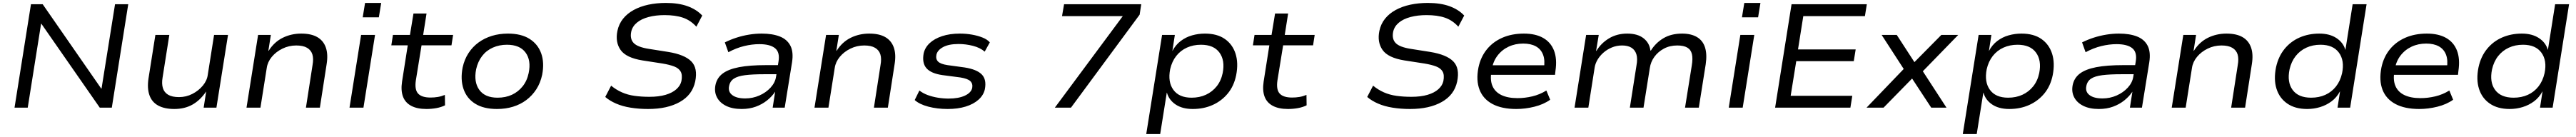

<svg xmlns="http://www.w3.org/2000/svg" viewBox="-20 -734 17558 934"><path d="M79 0 191 -705H271L670 -130H672L764 -705H854L742 0H660L262 -572H260L169 0Z M1168 9Q1101 9 1058 -14.5Q1015 -38 998.5 -85Q982 -132 992 -199L1039 -496H1134L1088 -205Q1081 -164 1090 -134Q1099 -104 1126 -88Q1153 -72 1200 -72Q1249 -72 1291.5 -94Q1334 -116 1362.5 -150.5Q1391 -185 1396 -224L1439 -496H1534L1455 0H1368L1385 -109H1384Q1344 -50 1291 -20.5Q1238 9 1168 9Z M1660 0 1739 -496H1826L1809 -388H1811Q1849 -448 1907 -476.5Q1965 -505 2033 -505Q2101 -505 2142.5 -481Q2184 -457 2200.5 -410.5Q2217 -364 2206 -296L2160 0H2065L2110 -290Q2118 -334 2109 -363Q2100 -392 2073 -408Q2046 -424 1999 -424Q1949 -424 1905 -402.5Q1861 -381 1832.5 -346.5Q1804 -312 1798 -271L1755 0Z M2452 -616 2468 -714H2578L2562 -616ZM2362 0 2441 -496H2536L2457 0Z M2886 9Q2823 9 2782.5 -12.5Q2742 -34 2726.5 -75.5Q2711 -117 2720 -177L2759 -425H2647L2658 -496H2774L2798 -642H2887L2864 -496H3068L3057 -425H2853L2814 -185Q2805 -122 2830 -95.5Q2855 -69 2914 -69Q2940 -69 2964 -73Q2988 -77 3012 -87L3013 -16Q2987 -3 2954 3Q2921 9 2886 9Z M3367 9Q3276 9 3218.5 -27Q3161 -63 3139 -127.5Q3117 -192 3133 -274Q3145 -329 3173 -372Q3201 -415 3241.5 -444.5Q3282 -474 3332.5 -489.5Q3383 -505 3442 -505Q3532 -505 3589 -469Q3646 -433 3668.5 -370Q3691 -307 3675 -224Q3663 -168 3635 -125Q3607 -82 3567 -52Q3527 -22 3476.5 -6.5Q3426 9 3367 9ZM3371 -68Q3426 -68 3469 -88Q3512 -108 3542 -145.5Q3572 -183 3583 -236Q3601 -322 3562 -375.5Q3523 -429 3435 -429Q3383 -429 3339 -409.5Q3295 -390 3266 -352.5Q3237 -315 3225 -262Q3208 -175 3246.5 -121.5Q3285 -68 3371 -68Z M4397 9Q4334 9 4278 0Q4222 -9 4178.5 -28Q4135 -47 4105 -73L4145 -150Q4179 -122 4218.5 -104.5Q4258 -87 4305 -80.5Q4352 -74 4406 -74Q4470 -74 4516 -87.5Q4562 -101 4589.5 -125.5Q4617 -150 4624 -181Q4632 -223 4619 -246Q4606 -269 4574.5 -281Q4543 -293 4495 -301L4359 -322Q4247 -340 4209.5 -393.5Q4172 -447 4188 -524Q4198 -571 4226.5 -606.5Q4255 -642 4299 -666Q4343 -690 4398.5 -702Q4454 -714 4518 -714Q4605 -714 4666.5 -691.5Q4728 -669 4766 -628L4726 -552Q4686 -596 4634.5 -613.5Q4583 -631 4509 -631Q4449 -631 4400 -618Q4351 -605 4320.5 -579.5Q4290 -554 4282 -518Q4272 -469 4298.5 -441Q4325 -413 4401 -401L4534 -380Q4645 -362 4691 -316Q4737 -270 4718 -178Q4708 -132 4682 -97.5Q4656 -63 4613.5 -39Q4571 -15 4517 -3Q4463 9 4397 9Z M5035 9Q4971 9 4928 -12.5Q4885 -34 4866 -71Q4847 -108 4856 -154Q4866 -203 4905 -232.5Q4944 -262 5016.5 -276Q5089 -290 5201 -290H5299L5290 -228H5191Q5109 -228 5058 -221.5Q5007 -215 4981 -197.5Q4955 -180 4949 -147Q4941 -108 4971 -85.5Q5001 -63 5059 -63Q5110 -63 5155.5 -83Q5201 -103 5232 -137Q5263 -171 5269 -211L5286 -316Q5296 -378 5262 -405.5Q5228 -433 5155 -433Q5105 -433 5051.5 -420Q4998 -407 4944 -378L4920 -445Q4958 -464 5000 -477.5Q5042 -491 5085.5 -498Q5129 -505 5171 -505Q5244 -505 5294 -485.5Q5344 -466 5366.5 -423Q5389 -380 5378 -309L5328 0H5246L5263 -109Q5242 -77 5208.5 -50Q5175 -23 5131.5 -7Q5088 9 5035 9Z M5531 0 5610 -496H5697L5680 -388H5682Q5720 -448 5778 -476.5Q5836 -505 5904 -505Q5972 -505 6013.5 -481Q6055 -457 6071.5 -410.5Q6088 -364 6077 -296L6031 0H5936L5981 -290Q5989 -334 5980 -363Q5971 -392 5944 -408Q5917 -424 5870 -424Q5820 -424 5776 -402.5Q5732 -381 5703.5 -346.5Q5675 -312 5669 -271L5626 0Z M6439 9Q6367 9 6306.5 -7Q6246 -23 6214 -52L6246 -117Q6270 -98 6302.5 -86Q6335 -74 6372 -68Q6409 -62 6445 -62Q6513 -62 6556 -82Q6599 -102 6606 -135Q6611 -164 6593 -181Q6575 -198 6525 -206L6403 -222Q6326 -233 6294.5 -268.5Q6263 -304 6275 -370Q6284 -410 6316 -440Q6348 -470 6400.5 -487.5Q6453 -505 6522 -505Q6564 -505 6604 -498Q6644 -491 6676.5 -478Q6709 -465 6726 -445L6691 -382Q6660 -409 6611 -421.5Q6562 -434 6513 -434Q6446 -434 6407.5 -413Q6369 -392 6362 -361Q6356 -331 6373.5 -314Q6391 -297 6438 -290L6555 -274Q6637 -261 6671 -226.5Q6705 -192 6692 -125Q6683 -85 6649 -54.5Q6615 -24 6561.5 -7.5Q6508 9 6439 9Z M7169 0 7664 -667 7669 -624H7218L7232 -705H7758L7747 -634L7279 0Z M7792 180 7900 -496H7987L7970 -386Q7992 -428 8027 -454.5Q8062 -481 8104.5 -493Q8147 -505 8192 -505Q8275 -505 8327.5 -468.5Q8380 -432 8400.5 -368.5Q8421 -305 8405 -222Q8390 -148 8348 -97Q8306 -46 8245 -18.5Q8184 9 8109 9Q8038 9 7992.5 -21.5Q7947 -52 7933 -102H7932L7887 180ZM8101 -68Q8155 -68 8198.5 -88Q8242 -108 8272 -145.5Q8302 -183 8313 -236Q8330 -322 8291 -375.5Q8252 -429 8165 -429Q8113 -429 8069.5 -409.5Q8026 -390 7996.5 -352.5Q7967 -315 7955 -262Q7938 -175 7977 -121.5Q8016 -68 8101 -68Z M8758 9Q8695 9 8654.5 -12.5Q8614 -34 8598.5 -75.5Q8583 -117 8592 -177L8631 -425H8519L8530 -496H8646L8670 -642H8759L8736 -496H8940L8929 -425H8725L8686 -185Q8677 -122 8702 -95.5Q8727 -69 8786 -69Q8812 -69 8836 -73Q8860 -77 8884 -87L8885 -16Q8859 -3 8826 3Q8793 9 8758 9Z M9590 9Q9527 9 9471 0Q9415 -9 9371.5 -28Q9328 -47 9298 -73L9338 -150Q9372 -122 9411.5 -104.5Q9451 -87 9498 -80.5Q9545 -74 9599 -74Q9663 -74 9709 -87.5Q9755 -101 9782.5 -125.5Q9810 -150 9817 -181Q9825 -223 9812 -246Q9799 -269 9767.5 -281Q9736 -293 9688 -301L9552 -322Q9440 -340 9402.5 -393.5Q9365 -447 9381 -524Q9391 -571 9419.5 -606.5Q9448 -642 9492 -666Q9536 -690 9591.5 -702Q9647 -714 9711 -714Q9798 -714 9859.5 -691.5Q9921 -669 9959 -628L9919 -552Q9879 -596 9827.5 -613.5Q9776 -631 9702 -631Q9642 -631 9593 -618Q9544 -605 9513.5 -579.5Q9483 -554 9475 -518Q9465 -469 9491.5 -441Q9518 -413 9594 -401L9727 -380Q9838 -362 9884 -316Q9930 -270 9911 -178Q9901 -132 9875 -97.5Q9849 -63 9806.5 -39Q9764 -15 9710 -3Q9656 9 9590 9Z M10314 9Q10215 9 10151.5 -25Q10088 -59 10063.5 -122.5Q10039 -186 10056 -273Q10071 -345 10113 -397Q10155 -449 10219.5 -477Q10284 -505 10366 -505Q10445 -505 10497 -475.5Q10549 -446 10571 -389.5Q10593 -333 10581 -251L10578 -224H10119L10129 -289H10528L10502 -266Q10511 -323 10496.5 -361Q10482 -399 10447.5 -418Q10413 -437 10361 -437Q10307 -437 10262 -416Q10217 -395 10186.5 -355.5Q10156 -316 10147 -261L10145 -249Q10134 -189 10151.5 -148Q10169 -107 10212.5 -86Q10256 -65 10323 -65Q10372 -65 10423 -77Q10474 -89 10519 -117L10545 -54Q10500 -22 10437.5 -6.5Q10375 9 10314 9Z M10711 0 10790 -496H10876L10858 -388L10860 -387Q10892 -440 10946 -472.5Q11000 -505 11070 -505Q11141 -505 11181.5 -473Q11222 -441 11228 -390L11231 -389Q11264 -442 11317 -473.5Q11370 -505 11444 -505Q11505 -505 11545 -481.5Q11585 -458 11600 -411.5Q11615 -365 11605 -296L11558 0H11464L11510 -287Q11518 -335 11511 -365Q11504 -395 11479.5 -409.5Q11455 -424 11411 -424Q11360 -424 11320 -402.5Q11280 -381 11255 -346.5Q11230 -312 11224 -270L11181 0H11088L11133 -287Q11142 -334 11132.5 -364Q11123 -394 11098.5 -409Q11074 -424 11035 -424Q10998 -424 10965.5 -410.5Q10933 -397 10908 -375Q10883 -353 10867.5 -326.5Q10852 -300 10848 -273L10805 0Z M11852 -616 11868 -714H11978L11962 -616ZM11762 0 11841 -496H11936L11857 0Z M12078 0 12190 -705H12703L12690 -624H12270L12234 -397H12627L12614 -317H12222L12184 -81H12604L12591 0Z M12701 0 12971 -281 12977 -229 12804 -496H12907L13029 -308H13025L13211 -496H13326L13068 -231L13066 -277L13246 0H13142L13010 -201H13014L12817 0Z M13357 180 13465 -496H13552L13535 -386Q13557 -428 13592 -454.5Q13627 -481 13669.5 -493Q13712 -505 13757 -505Q13840 -505 13892.5 -468.5Q13945 -432 13965.5 -368.5Q13986 -305 13970 -222Q13955 -148 13913 -97Q13871 -46 13810 -18.5Q13749 9 13674 9Q13603 9 13557.5 -21.5Q13512 -52 13498 -102H13497L13452 180ZM13666 -68Q13720 -68 13763.5 -88Q13807 -108 13837 -145.5Q13867 -183 13878 -236Q13895 -322 13856 -375.5Q13817 -429 13730 -429Q13678 -429 13634.5 -409.5Q13591 -390 13561.5 -352.5Q13532 -315 13520 -262Q13503 -175 13542 -121.5Q13581 -68 13666 -68Z M14285 9Q14221 9 14178 -12.5Q14135 -34 14116 -71Q14097 -108 14106 -154Q14116 -203 14155 -232.5Q14194 -262 14266.5 -276Q14339 -290 14451 -290H14549L14540 -228H14441Q14359 -228 14308 -221.5Q14257 -215 14231 -197.5Q14205 -180 14199 -147Q14191 -108 14221 -85.5Q14251 -63 14309 -63Q14360 -63 14405.5 -83Q14451 -103 14482 -137Q14513 -171 14519 -211L14536 -316Q14546 -378 14512 -405.5Q14478 -433 14405 -433Q14355 -433 14301.5 -420Q14248 -407 14194 -378L14170 -445Q14208 -464 14250 -477.5Q14292 -491 14335.5 -498Q14379 -505 14421 -505Q14494 -505 14544 -485.5Q14594 -466 14616.5 -423Q14639 -380 14628 -309L14578 0H14496L14513 -109Q14492 -77 14458.5 -50Q14425 -23 14381.5 -7Q14338 9 14285 9Z M14781 0 14860 -496H14947L14930 -388H14932Q14970 -448 15028 -476.5Q15086 -505 15154 -505Q15222 -505 15263.5 -481Q15305 -457 15321.5 -410.5Q15338 -364 15327 -296L15281 0H15186L15231 -290Q15239 -334 15230 -363Q15221 -392 15194 -408Q15167 -424 15120 -424Q15070 -424 15026 -402.5Q14982 -381 14953.5 -346.5Q14925 -312 14919 -271L14876 0Z M15704 9Q15622 9 15568.5 -28Q15515 -65 15495 -129Q15475 -193 15492 -276Q15508 -349 15550 -400.5Q15592 -452 15653 -478.5Q15714 -505 15787 -505Q15857 -505 15903.5 -474.5Q15950 -444 15964 -395H15965L16014 -705H16109L15997 0H15911L15928 -110H15927Q15905 -69 15870 -43Q15835 -17 15792.5 -4Q15750 9 15704 9ZM15731 -68Q15785 -68 15828 -87.5Q15871 -107 15900.5 -144.5Q15930 -182 15942 -235Q15960 -321 15920.5 -375Q15881 -429 15795 -429Q15742 -429 15698.5 -409Q15655 -389 15625.5 -351.5Q15596 -314 15584 -261Q15566 -174 15605 -121Q15644 -68 15731 -68Z M16468 9Q16369 9 16305.5 -25Q16242 -59 16217.5 -122.5Q16193 -186 16210 -273Q16225 -345 16267 -397Q16309 -449 16373.5 -477Q16438 -505 16520 -505Q16599 -505 16651 -475.5Q16703 -446 16725 -389.5Q16747 -333 16735 -251L16732 -224H16273L16283 -289H16682L16656 -266Q16665 -323 16650.5 -361Q16636 -399 16601.5 -418Q16567 -437 16515 -437Q16461 -437 16416 -416Q16371 -395 16340.5 -355.5Q16310 -316 16301 -261L16299 -249Q16288 -189 16305.5 -148Q16323 -107 16366.5 -86Q16410 -65 16477 -65Q16526 -65 16577 -77Q16628 -89 16673 -117L16699 -54Q16654 -22 16591.5 -6.5Q16529 9 16468 9Z M17084 9Q17002 9 16948.5 -28Q16895 -65 16875 -129Q16855 -193 16872 -276Q16888 -349 16930 -400.5Q16972 -452 17033 -478.5Q17094 -505 17167 -505Q17237 -505 17283.5 -474.5Q17330 -444 17344 -395H17345L17394 -705H17489L17377 0H17291L17308 -110H17307Q17285 -69 17250 -43Q17215 -17 17172.5 -4Q17130 9 17084 9ZM17111 -68Q17165 -68 17208 -87.5Q17251 -107 17280.5 -144.5Q17310 -182 17322 -235Q17340 -321 17300.5 -375Q17261 -429 17175 -429Q17122 -429 17078.5 -409Q17035 -389 17005.5 -351.5Q16976 -314 16964 -261Q16946 -174 16985 -121Q17024 -68 17111 -68Z"/></svg>

Font: Nunito Sans 7pt SemiExpanded
Style: Italic
Weight: 400
Width: 6
Italic angle: -9°
Designer: Vernon Adams
Foundry: Vernon Adams
Version: Version 3.101;gftools[0.9.27]